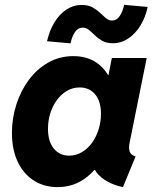

<svg xmlns="http://www.w3.org/2000/svg" viewBox="-20 -765 641 793"><path d="M217.8 7.8Q162.6 7.8 120.1 -19Q77.6 -45.9 53.5 -96.2Q29.3 -146.5 29.3 -215.8Q29.3 -276.4 47.4 -333Q65.4 -389.6 98.9 -434.8Q132.3 -480 179.2 -506.6Q226.1 -533.2 282.7 -533.2Q339.8 -533.2 379.2 -505.9Q418.5 -478.5 438 -431.2L350.6 -454.6H490.2L417.5 -401.9L441.9 -525.4H585.9L515.6 -176.8Q510.7 -153.3 515.6 -139.2Q520.5 -125 540 -118.7L487.8 7.8Q452.1 0.5 423.6 -15.4Q395 -31.2 378.4 -53.2Q361.8 -75.2 363.3 -100.6L439 -63H297.9L400.9 -105.5Q367.7 -51.3 321.8 -21.7Q275.9 7.8 217.8 7.8ZM265.6 -122.1Q293.9 -122.1 318.1 -136.5Q342.3 -150.9 359.9 -175Q377.4 -199.2 387.2 -230.2Q397 -261.2 397 -294.4Q397 -346.7 373 -375.2Q349.1 -403.8 309.1 -403.8Q280.3 -403.8 256.3 -389.6Q232.4 -375.5 214.8 -351.6Q197.3 -327.6 187.7 -297.1Q178.2 -266.6 178.2 -232.9Q178.2 -181.2 202.1 -151.6Q226.1 -122.1 265.6 -122.1ZM271.5 -585.9 174.3 -594.7Q184.1 -638.7 204.8 -672.6Q225.6 -706.5 254.4 -725.6Q283.2 -744.6 316.9 -744.6Q343.8 -744.6 361.6 -734.9Q379.4 -725.1 392.6 -712.4Q405.8 -699.7 417.5 -689.9Q429.2 -680.2 442.9 -680.2Q461.9 -680.2 474.6 -699Q487.3 -717.8 492.7 -745.1L589.8 -736.3Q581.1 -693.8 560.1 -659.7Q539.1 -625.5 509.8 -606Q480.5 -586.4 446.3 -586.4Q419.9 -586.4 402.6 -596.2Q385.3 -606 372.3 -618.7Q359.4 -631.3 347.7 -641.1Q335.9 -650.9 321.3 -650.9Q302.7 -650.9 290 -633.1Q277.3 -615.2 271.5 -585.9Z"/></svg>

Font: Reddit Sans ExtraBold
Style: Italic
Weight: 800
Italic angle: -11.25°
Designer: Stephen Hutchings
Version: Version 1.013